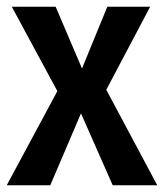

<svg xmlns="http://www.w3.org/2000/svg" viewBox="-23 -549 486 569"><path d="M292 -283 422 -529H295L220 -346L142 -529H12L147 -279L-3 0H126L217 -213L311 0H443Z"/></svg>

Font: Fira Sans Condensed Medium
Style: Regular
Weight: 500
Width: 3
Designer: Carrois Corporate & Edenspiekermann AG
Foundry: Carrois Corporate GbR & Edenspiekermann AG
Version: Version 4.202;PS 004.202;hotconv 1.0.88;makeotf.lib2.5.64775